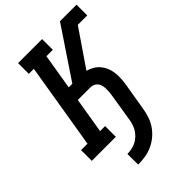

<svg xmlns="http://www.w3.org/2000/svg" viewBox="-274 -842 1164 1164"><g transform="rotate(-45 308.0 -260.0)"><path d="M195 215 194 123Q212 123 230.5 119.5Q249 116 266 108Q283 100 297.5 87Q312 74 323 58Q334 42 340 24.5Q346 7 349 -11L379 -197Q381 -210 382 -224Q383 -238 382.5 -251.5Q382 -265 378.5 -277.5Q375 -290 367 -300Q359 -310 347 -315.5Q335 -321 322 -321H213L175 -92H218V0H12V-92H67L158 -643H115V-735H321V-643H266L228 -414H259L474 -735H616V-643H535L375 -409Q398 -403 418 -391Q438 -379 452.5 -362Q467 -345 476 -323.5Q485 -302 488 -278.5Q491 -255 490 -230.5Q489 -206 485 -182L454 4Q449 33 438.5 62Q428 91 409.5 116.5Q391 142 366 162Q341 182 312.5 194Q284 206 254 210.5Q224 215 195 215Z"/></g></svg>

Font: Iosevka Etoile Semibold
Style: Italic
Weight: 600
Italic angle: -9°
Designer: Belleve Invis
Foundry: Belleve Invis
Version: Version 22.1.2; ttfautohint (v1.8.4)